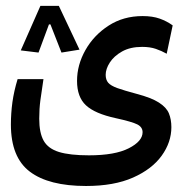

<svg xmlns="http://www.w3.org/2000/svg" viewBox="-20 -451 626 645"><path d="M269 173.8Q144 173.8 80.3 125.7Q16.6 77.6 16.6 -32.7Q16.6 -70.3 21.7 -107.7Q26.9 -145 39.1 -185.1H126Q119.6 -143.6 115.7 -114.5Q111.8 -85.4 111.8 -52.2Q111.8 -4.9 126.7 21.7Q141.6 48.3 178.2 59.6Q214.8 70.8 278.8 70.8Q366.2 70.8 412.6 47.1Q459 23.4 459 -6.8Q459 -23.9 441.4 -33Q423.8 -42 368.2 -54.2Q298.8 -69.3 268.8 -97.2Q238.8 -125 238.8 -179.2Q238.8 -232.9 267.1 -283Q295.4 -333 345 -365Q394.5 -397 459 -397Q492.7 -397 516.6 -388.4Q540.5 -379.9 560.1 -365.7L540 -270.5Q522.5 -280.3 503.2 -286.9Q483.9 -293.5 457.5 -293.5Q417.5 -293.5 390.1 -278.1Q362.8 -262.7 348.9 -241Q335 -219.2 335 -199.7Q335 -183.1 343.5 -173.1Q352.1 -163.1 374.5 -155Q397 -147 439 -135.7Q488.8 -122.6 513.9 -106.4Q539.1 -90.3 547.4 -70.1Q555.7 -49.8 555.7 -23.9Q555.7 26.9 523.2 72Q490.7 117.2 427 145.5Q363.3 173.8 269 173.8ZM177.7 -431.2 247.1 -284.2 186.5 -274.4 149.4 -369.1H144.5L109.4 -274.4L49.8 -281.7L115.7 -431.2Z"/></svg>

Font: CaskaydiaCove NFP
Style: Regular
Weight: 400
Designer: Aaron Bell
Foundry: Saja Typeworks
Version: Version 2111.001; VTT 6.35;Nerd Fonts 3.1.1